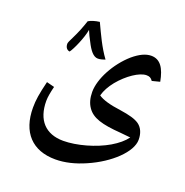

<svg xmlns="http://www.w3.org/2000/svg" viewBox="-123 -669 871 905"><g transform="rotate(20 312.0 -216.5)"><path d="M226 -557C203 -554 184 -548 171 -540C160 -506 147 -474 132 -444C122 -425 117 -413 117 -408C117 -388 128 -378 140 -377C154 -395 184 -462 191 -504C198 -487 206 -470 216 -452C234 -416 253 -391 276 -391C282 -391 289 -392 296 -394L312 -399C276 -448 252 -502 226 -557ZM250 124C297 124 347 112 399 89C505 43 588 -36 588 -97C588 -128 578 -154 556 -170C536 -184 506 -192 459 -199C405 -206 367 -217 346 -232C353 -258 367 -283 387 -308C428 -358 484 -396 519 -396C534 -396 542 -392 551 -379L590 -389C578 -453 555 -490 509 -490C482 -490 452 -476 419 -448C354 -391 305 -301 305 -235C305 -204 312 -179 326 -159C352 -121 400 -106 497 -99C513 -97 530 -96 547 -94C531 -72 507 -52 475 -33C412 4 322 29 255 29C166 29 116 -25 116 -121C116 -141 121 -166 128 -195L89 -205C73 -140 68 -107 68 -70C68 54 134 124 250 124Z"/></g></svg>

Font: Noto Naskh Arabic UI Medium
Style: Regular
Weight: 500
Designer: Monotype Design Team, David Williams, Mohamad Dakak and Nizar Qandah
Foundry: Monotype Imaging Inc.
Version: Version 2.014